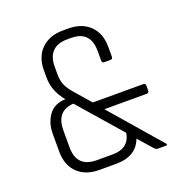

<svg xmlns="http://www.w3.org/2000/svg" viewBox="-118 -751 832 860"><g transform="rotate(-20 298.5 -321.5)"><path d="M216 -45H292Q370 -45 382 -115L204 -319Q121 -314 121 -221V-141Q121 -45 216 -45ZM292 0H212Q147 0 109 -37Q71 -74 71 -139V-224Q71 -274 97 -311Q123 -348 177 -350Q131 -406 131 -468V-504Q131 -569 169.5 -606Q208 -643 273 -643H297Q362 -643 400 -606Q438 -569 438 -504V-458Q438 -446 427 -446H398Q387 -446 387 -458V-503Q387 -599 295 -599H276Q230 -599 206 -574.5Q182 -550 182 -503V-468Q182 -437 191.5 -415Q201 -393 225 -366L288 -294H527Q539 -294 539 -283V-259Q539 -248 527 -248H326L533 -9Q539 0 530 0H492Q482 0 475 -8L416 -75Q388 0 292 0Z"/></g></svg>

Font: Rajdhani
Style: Regular
Weight: 400
Designer: Satya Rajpurohit, Jyotish Sonowal
Foundry: Indian Type Foundry
Version: Version 1.201;PS 1.0;hotconv 1.0.78;makeotf.lib2.5.61930; tt